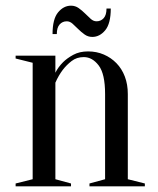

<svg xmlns="http://www.w3.org/2000/svg" viewBox="-20 -656 555 676"><path d="M35 0ZM95 -25V-435L35 -450V-460H175V-400Q185 -420 202 -437Q216 -451 238 -463Q260 -475 290 -475Q320 -475 345.5 -464Q371 -453 390 -433.5Q409 -414 419.5 -386.5Q430 -359 430 -325V-25L490 -10V0H295V-10L350 -25V-325Q350 -396 327.5 -425.5Q305 -455 275 -455Q250 -455 232 -441Q214 -427 201 -410Q186 -390 175 -365V-25L230 -10V0H35V-10ZM370 -626Q370 -573 350.5 -549.5Q331 -526 305 -526Q290 -526 278 -534.5Q266 -543 255.5 -553.5Q245 -564 235.5 -572.5Q226 -581 215 -581Q200 -581 190 -570Q180 -559 180 -536H165Q165 -589 184.5 -612.5Q204 -636 230 -636Q245 -636 257 -627.5Q269 -619 279.5 -608.5Q290 -598 299.5 -589.5Q309 -581 320 -581Q335 -581 345 -592Q355 -603 355 -626Z"/></svg>

Font: Oranienbaum
Style: Regular
Weight: 400
Designer: Oleg Pospelov and Jovanny Lemonad
Foundry: Oleg Pospelov and jovanny Lemonad
Version: Version 1.001; ttfautohint (v0.91) -l 8 -r 50 -G 200 -x 0 -w